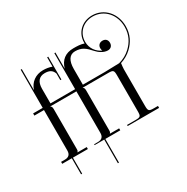

<svg xmlns="http://www.w3.org/2000/svg" viewBox="-240 -1105 1481 1524"><g transform="rotate(-30 500.5 -342.5)"><path d="M18 0H106V147H116V0H253V-18H169V-20C176 -27 177 -30 177 -46V-409C177 -430 172 -436 164 -440V-442H403V-61C403 -26 385 -8 350 -8H315V0H403V217H413V0H550V-18H466V-20C473 -27 474 -30 474 -46V-409C474 -430 469 -436 461 -440V-442H693C741 -442 746 -437 746 -389V-63C746 -15 741 -10 693 -10H618V0H906V-18H871C823 -18 817 -23 817 -71V-405C817 -423 820 -438 822 -458V-459C860.6 -470.8 895.4 -491.3 923.4 -517.8C970.4 -562.2 1001.3 -619.5 1001.3 -695.1C1001.3 -809.8 922.7 -902 810.6 -902C718.7 -902 649.6 -835.7 649.6 -747.2C649.6 -744.2 649.7 -741.3 649.9 -738.4C619.3 -749.4 586.4 -750 552 -750C479.8 -750 432.4 -713.4 413 -644.1V-792H403V-462H177V-596C177 -659 205 -693 257 -693C297 -693 324 -681 337 -643V-583H347V-792H337V-706.4C311.8 -716.1 283.5 -720 257 -720C187.9 -720 136.6 -681.3 116 -618.5V-812H106V-462H18V-442H106V-71C106 -36 88 -18 53 -18H18ZM783 -687C755 -687 738 -669 738 -643C738 -633.9 740 -625.9 743.6 -619.3C696.8 -639.4 659.6 -685.7 659.6 -747.2C659.6 -830 723.7 -892 810.6 -892C916.5 -892 991.3 -805.3 991.3 -695.1C991.3 -622.4 962 -568 916.5 -525C887.2 -497.3 850 -476.3 808.6 -465.6L675 -462H474V-606C474 -682 501.3 -723 552 -723C582.7 -723 605.3 -716.2 624 -705.3C647.8 -691.5 665.4 -671 685.5 -649.6C705.8 -626.3 743.8 -598 783 -598C811 -598 827 -617 827 -643C827 -671 809 -687 783 -687Z"/></g></svg>

Font: FoglihtenNo04
Style: Regular
Weight: 500
Designer: gluk (gluksza@wp.pl)
Foundry: gluk (gluksza@wp.pl)
Version: Version 0.70